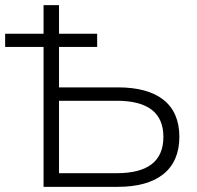

<svg xmlns="http://www.w3.org/2000/svg" viewBox="-20 -725 766 745"><path d="M149 0H437C589 0 676 -66 676 -194C676 -323 589 -386 437 -386H209V-543H357V-594H209V-705H149V-594H0V-543H149ZM433 -53H209V-334H433C553 -334 614 -288 614 -194C614 -99 553 -53 433 -53Z"/></svg>

Font: Poppy and Pepper Light
Style: Regular
Weight: 300
Designer: Thy Ha
Foundry: Thy Ha
Version: Version 0.001;Glyphs 3.2 (3227)